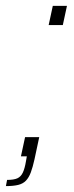

<svg xmlns="http://www.w3.org/2000/svg" viewBox="-55 -530 251 651"><path d="M-35 101 -31 80Q-8 80 4 74.5Q16 69 22.5 55Q29 41 33 17L36 0H16L30 -65H78L62 10Q56 37 49.5 54.5Q43 72 33 82.5Q23 93 6.5 97Q-10 101 -35 101ZM110 -445 124 -510H172L158 -445Z"/></svg>

Font: Saira Thin Thin
Style: Italic
Weight: 250
Italic angle: -12°
Version: Version 1.101